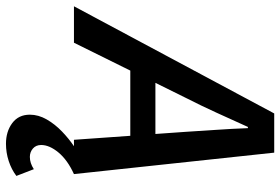

<svg xmlns="http://www.w3.org/2000/svg" viewBox="-222 -530 916 627"><g transform="rotate(90 235.5 -216.0)"><path d="M241 -365 192 -266H359L352 -365Q349 -415 345.5 -465Q342 -515 340 -568H336Q312 -515 289.5 -465.5Q267 -416 241 -365ZM391 222Q351 222 323.5 201.5Q296 181 296 144Q296 116 311.5 89Q327 62 351 39Q375 16 399 0H378L365 -184H152L61 0H-58L292 -654H420L490 0Q444 21 419.5 50.5Q395 80 395 107Q395 124 406.5 134Q418 144 434 144Q454 144 474 131L496 188Q475 204 447.5 213Q420 222 391 222Z"/></g></svg>

Font: Source Sans 3 Semibold
Style: Italic
Weight: 600
Italic angle: -11°
Designer: Paul D. Hunt
Foundry: Adobe
Version: Version 3.052;hotconv 1.1.0;makeotfexe 2.6.0